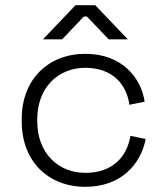

<svg xmlns="http://www.w3.org/2000/svg" viewBox="-20 -708 643 742"><path d="M310 14C450 14 525 -76 543 -171L484 -183C471 -103 416 -40 310 -40C204 -40 124 -117 124 -239V-247C124 -369 204 -446 310 -446C416 -446 470 -380 480 -303L539 -315C525 -409 450 -500 310 -500C168 -500 64 -403 64 -248V-238C64 -83 168 14 310 14ZM146 -556H220L304 -644H316L400 -556H474L348 -688H272Z"/></svg>

Font: Meta Space Light
Style: Regular
Weight: 300
Designer: Meta Pool / Florian Karsten
Foundry: Meta Pool / Florian Karsten
Version: Version 2.000;Glyphs 3.1.1 (3137)